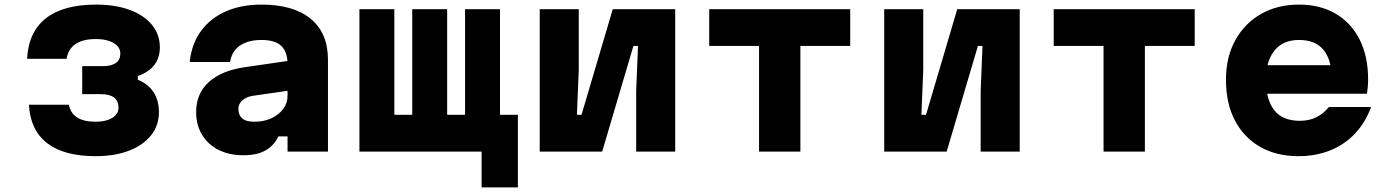

<svg xmlns="http://www.w3.org/2000/svg" viewBox="-20 -660 6040 836"><path d="M396 20Q259 20 185.5 -36.5Q112 -93 106 -204H280Q287 -167 316 -148.5Q345 -130 396 -130Q427 -130 449 -137.5Q471 -145 483.5 -158.5Q496 -172 496 -190Q496 -220 477 -235Q458 -250 420 -250H338V-372H428Q465 -372 484.5 -386Q504 -400 504 -427Q504 -446 491 -460Q478 -474 454 -482Q430 -490 398 -490Q341 -490 309 -468.5Q277 -447 270 -404H98Q104 -521 180 -580.5Q256 -640 398 -640Q482 -640 544.5 -617Q607 -594 641.5 -552Q676 -510 676 -454Q676 -408 651.5 -376.5Q627 -345 580 -329V-313Q626 -294 649 -258Q672 -222 672 -172Q672 -114 638 -71Q604 -28 542 -4Q480 20 396 20Z M1242 -396V-266L1082 -243Q1054 -239 1036 -223.5Q1018 -208 1018 -186Q1018 -159 1034.5 -144.5Q1051 -130 1088 -130Q1129 -130 1161.5 -145Q1194 -160 1213 -185.5Q1232 -211 1232 -242V-380Q1232 -434 1205 -460Q1178 -486 1118 -486Q1079 -486 1049.5 -474.5Q1020 -463 1003 -441.5Q986 -420 982 -390H806Q814 -468 854.5 -524Q895 -580 962.5 -610Q1030 -640 1118 -640Q1258 -640 1333 -578Q1408 -516 1408 -400V0H1232V-66H1192Q1173 -26 1136 -5Q1099 16 1040 16Q978 16 931.5 -7.5Q885 -31 859.5 -73.5Q834 -116 834 -172Q834 -252 888.5 -302Q943 -352 1043 -367Z M2077 156V0H1545V-620H1697V-160H1775V-620H1927V-160H2005V-620H2157V-160H2235V156Z M2330 0V-620H2500V-356L2492 -160H2512L2648 -620H2920V0H2750V-264L2758 -460H2738L2602 0Z M3285 0V-460H3068V-620H3682V-460H3465V0Z M3830 0V-620H4000V-356L3992 -160H4012L4148 -620H4420V0H4250V-264L4258 -460H4238L4102 0Z M4785 0V-460H4568V-620H5182V-460H4965V0Z M5465 -376H5833L5779 -313Q5779 -398 5743.5 -442Q5708 -486 5636 -486Q5566 -486 5529 -439.5Q5492 -393 5492 -313Q5492 -227 5528 -180.5Q5564 -134 5640 -134Q5681 -134 5712.5 -150Q5744 -166 5766 -194H5950Q5925 -126 5879.5 -78Q5834 -30 5771.5 -5Q5709 20 5634 20Q5538 20 5467 -20.5Q5396 -61 5357 -135.5Q5318 -210 5318 -313Q5318 -411 5358.5 -484.5Q5399 -558 5470.5 -599Q5542 -640 5636 -640Q5728 -640 5795.5 -600.5Q5863 -561 5900 -488Q5937 -415 5937 -313Q5937 -297 5935.5 -280.5Q5934 -264 5932 -252H5465Z"/></svg>

Font: Martian Mono SemiExpanded ExtraBold
Style: Regular
Weight: 800
Width: 6
Designer: Roman Shamin
Foundry: Evil Martians
Version: Version 1.000